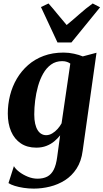

<svg xmlns="http://www.w3.org/2000/svg" viewBox="-20 -860 610 1132"><path d="M467.5 28.5Q459.5 91 431.5 134Q403.5 177 362.8 202.8Q322 228.5 274.5 240.2Q227 252 179 252Q148 252 119 247.5Q90 243 66.8 235.8Q43.5 228.5 30 219.5L62 119.5Q71 136 93 153Q115 170 143.8 181.8Q172.5 193.5 201 193.5Q235 193.5 258.8 181Q282.5 168.5 296.8 140.5Q311 112.5 317 66.5L334.5 -62Q320 -43.5 300 -26.8Q280 -10 253.5 0.2Q227 10.5 194 10.5Q140 10.5 102.5 -14.8Q65 -40 45.5 -85.2Q26 -130.5 26 -190.5Q26 -245 39.2 -297.8Q52.5 -350.5 79.2 -396Q106 -441.5 145.5 -476.2Q185 -511 237.5 -530.5Q290 -550 355 -550Q386 -550 416.5 -543.2Q447 -536.5 468 -527.5L549 -549ZM394.5 -485Q387 -491 374.8 -495.2Q362.5 -499.5 346.5 -499.5Q309 -499.5 281.2 -479.5Q253.5 -459.5 234.5 -426Q215.5 -392.5 204 -351.2Q192.5 -310 187.2 -267Q182 -224 182 -185.5Q182 -154 187.2 -131Q192.5 -108 201.8 -93Q211 -78 224 -70.5Q237 -63 252 -63Q270.5 -63 288 -73.5Q305.5 -84 319.8 -100Q334 -116 343 -133ZM319 -609.5 221.5 -818.5 266 -839.5Q292 -810.5 318.8 -777.2Q345.5 -744 373 -712.5Q412 -744.5 448.8 -777.2Q485.5 -810 526.5 -839.5L570 -817L401 -609.5Z"/></svg>

Font: Merriweather 60pt ExtraBold
Style: Italic
Weight: 800
Italic angle: -7.8°
Version: Version 2.101